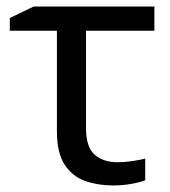

<svg xmlns="http://www.w3.org/2000/svg" viewBox="-20 -556 519 587"><path d="M452 -536V-462H243V-164Q243 -106 269.5 -83Q296 -60 339 -60Q361 -60 384.5 -63.5Q408 -67 424 -71V-5Q410 1 382.5 6Q355 11 326 11Q280 11 241 -2.5Q202 -16 178 -52Q154 -88 154 -155V-462H10V-501L83 -536Z"/></svg>

Font: Noto IKEA Latin
Style: Regular
Weight: 400
Designer: Monotype Design Team
Foundry: Monotype Imaging Inc.
Version: Version 1.0